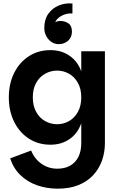

<svg xmlns="http://www.w3.org/2000/svg" viewBox="-20 -862 718 1153"><path d="M415 -841V-781Q389 -783 366.5 -774.5Q344 -766 330 -753.5Q316 -741 312 -728Q323 -736 343 -736Q370 -736 391 -721.5Q412 -707 412 -672Q412 -638 389 -617.5Q366 -597 332 -597Q307 -597 287.5 -611Q268 -625 257 -647Q246 -669 246 -694Q246 -745 270 -779Q294 -813 333 -829Q372 -845 415 -841ZM327 271Q260 271 202 250.5Q144 230 102 189Q60 148 41 89L167 42Q187 92 229 121.5Q271 151 324 151Q369 151 401 133Q433 115 450.5 80.5Q468 46 468 -2V-122Q447 -61 398 -27Q349 7 283 7Q210 7 153.5 -29.5Q97 -66 65 -130.5Q33 -195 33 -277Q33 -360 65 -424Q97 -488 153.5 -524.5Q210 -561 283 -561Q349 -561 398 -527Q447 -493 468 -433V-554H610V-4Q610 54 592 103.5Q574 153 539 190.5Q504 228 451 249.5Q398 271 327 271ZM323 -116Q361 -116 394 -134.5Q427 -153 447.5 -189.5Q468 -226 468 -277Q468 -329 447.5 -365Q427 -401 394 -419.5Q361 -438 323 -438Q285 -438 251.5 -419.5Q218 -401 197.5 -365Q177 -329 177 -277Q177 -226 197.5 -189.5Q218 -153 251.5 -134.5Q285 -116 323 -116Z"/></svg>

Font: Parkinsans SemiBold
Style: Regular
Weight: 600
Designer: Red Stone, Indian Type Foundry
Foundry: Indian Type Foundry
Version: Version 1.000